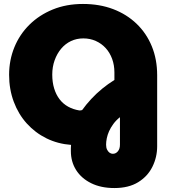

<svg xmlns="http://www.w3.org/2000/svg" viewBox="-20 -733 853 970"><path d="M558 217Q490 217 440.5 192.5Q391 168 364.5 126Q338 84 338 30Q338 23 338 15.5Q338 8 339 -1Q272 -6 215 -34Q158 -62 115.5 -109Q73 -156 49.5 -219Q26 -282 26 -355Q26 -429 52.5 -494Q79 -559 128.5 -608Q178 -657 246.5 -685Q315 -713 399 -713Q483 -713 551.5 -687Q620 -661 670 -613Q720 -565 747 -499Q774 -433 774 -353V6Q774 61 750 109.5Q726 158 678 187.5Q630 217 558 217ZM550 44Q565 44 575.5 31.5Q586 19 586 -2V-141Q566 -125 552.5 -106.5Q539 -88 531 -70Q523 -52 519.5 -34.5Q516 -17 516 -2Q516 13 521 23Q526 33 533.5 38.5Q541 44 550 44ZM381 -175Q385 -175 388.5 -175.5Q392 -176 395 -177Q415 -205 441 -233Q467 -261 497 -285.5Q527 -310 558 -329V-367Q558 -404 546.5 -435.5Q535 -467 514 -490Q493 -513 464 -526Q435 -539 401 -539Q367 -539 338.5 -525.5Q310 -512 289 -487Q268 -462 256 -428.5Q244 -395 244 -356Q244 -318 253.5 -286.5Q263 -255 281 -231.5Q299 -208 324.5 -194Q350 -180 381 -175Z"/></svg>

Font: MuseoModerno Thin Black
Style: Regular
Weight: 900
Version: Version 1.002